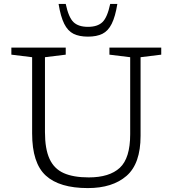

<svg xmlns="http://www.w3.org/2000/svg" viewBox="-20 -950 882 980"><path d="M644.5 -265V-658L538.5 -671V-707H803V-671L697.5 -658V-256.5Q697.5 -114.5 625.8 -52.2Q554 10 428.5 10Q283.5 10 213.8 -53.8Q144 -117.5 144 -269V-658L38 -671V-707H315.5V-671L209.5 -658V-276Q209.5 -190 232.8 -139.2Q256 -88.5 305.2 -66.5Q354.5 -44.5 433 -44.5Q538.5 -44.5 591.5 -93.5Q644.5 -142.5 644.5 -265ZM429 -813Q478 -813 503 -837.2Q528 -861.5 542.5 -930H579Q568.5 -865 550.2 -828.5Q532 -792 502.8 -777.5Q473.5 -763 429 -763Q384.5 -763 355.2 -777.5Q326 -792 307.8 -828.5Q289.5 -865 279 -930H315.5Q330 -861.5 355 -837.2Q380 -813 429 -813Z"/></svg>

Font: Newsreader 6pt Light
Style: Regular
Weight: 300
Designer: Hugues Gentile
Foundry: Production Type
Version: Version 1.003; ttfautohint (v1.8.3)